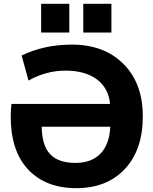

<svg xmlns="http://www.w3.org/2000/svg" viewBox="-20 -973 797 1003"><path d="M415 -803V-953H562V-803ZM195 -803V-953H342V-803ZM322 -604Q220 -604 129 -552L93 -683Q211 -740 355 -740Q524 -740 625 -639Q726 -538 726 -365Q726 -190 632 -90Q538 10 379 10Q219 10 127.5 -87Q36 -184 36 -364Q36 -402 40 -430H555Q547 -513 486 -558.5Q425 -604 322 -604ZM556 -311H198Q199 -213 242 -167.5Q285 -122 374 -122Q458 -122 505 -170.5Q552 -219 556 -311Z"/></svg>

Font: M PLUS 1p ExtraBold
Style: Regular
Weight: 800
Version: Version 1.062